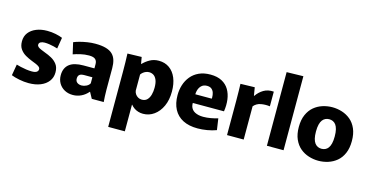

<svg xmlns="http://www.w3.org/2000/svg" viewBox="-92 -1206 3633 1884"><g transform="rotate(15 1724.5 -264.0)"><path d="M206.8 11.7Q160.3 11.7 111.2 1.9Q62 -7.8 29.8 -21.2L49.3 -134.2Q67 -128.7 93.7 -122.5Q120.3 -116.3 150.6 -111.9Q180.8 -107.5 208.7 -107.5Q242.5 -107.5 257.6 -118.3Q272.7 -129.2 272.7 -146.2Q272.7 -161 259.7 -171.3Q246.7 -181.7 226 -190.3Q205.3 -199 181.2 -208.2Q149.2 -220.7 116.3 -239.3Q83.5 -258 61.2 -288.8Q38.8 -319.7 38.8 -368.3Q38.8 -420.3 66.8 -456.4Q94.7 -492.5 143.3 -512.1Q192 -531.7 253.5 -531.7Q298 -531.7 339.5 -523.2Q381 -514.7 409.8 -502.5L391.2 -389.5Q375.7 -394.8 352.7 -400.4Q329.7 -406 305 -409.7Q280.3 -413.3 259 -413.3Q233.8 -413.3 217.6 -404.4Q201.3 -395.5 201.3 -377.3Q201.3 -364.2 213 -354.6Q224.7 -345 244.4 -337Q264.2 -329 287 -319.8Q320.2 -308.2 354.8 -289.2Q389.5 -270.3 412.7 -239.2Q436 -208 436 -157.5Q436 -106.3 407.3 -68.2Q378.7 -30 327.3 -9.2Q276 11.7 206.8 11.7Z M656.5 11.7Q608.2 11.7 571.2 -8.7Q534.2 -29.2 513.4 -64.7Q492.7 -100.3 492.7 -145.3Q492.7 -183.8 505.4 -212.2Q518.2 -240.7 542.5 -259.3Q566.8 -278 602.5 -286.7Q638.2 -295.5 683.2 -295.5H794.7V-337.5Q794.7 -352.2 790.8 -364.2Q787 -376.2 777.9 -385.5Q768.8 -394.8 752.6 -399.5Q736.3 -404.2 711.5 -404.2Q668.3 -404.2 625.9 -394.3Q583.5 -384.3 552.8 -373.2L526.2 -489.5Q550.8 -500.2 585.8 -509.5Q620.7 -518.8 661.1 -525.3Q701.5 -531.7 741.5 -531.7Q805.8 -531.7 849 -519.4Q892.2 -507.2 917 -483.1Q941.8 -459 952.4 -423.6Q963 -388.2 963 -342.7V-121.5Q963 -90.2 964.7 -56.9Q966.5 -23.7 968.3 0H847L813.2 -61.8H810.5Q780.2 -26.2 740.4 -7.3Q700.7 11.7 656.5 11.7ZM716.5 -100.7Q739 -100.7 763.7 -112.8Q788.3 -125 798 -144.7V-206H711.8Q701.3 -206 690.8 -204Q680.3 -202 671.7 -196.6Q663 -191.2 657.8 -180.8Q652.7 -170.5 652.7 -154Q652.7 -128.2 670.3 -114.4Q688 -100.7 716.5 -100.7Z M1073.7 -336.7Q1073.7 -382.2 1072.8 -431.1Q1071.8 -480 1070 -520L1213.5 -523.8L1225.3 -456.8H1228.8Q1257.8 -487.3 1297.5 -509.5Q1337.2 -531.7 1387.3 -531.7Q1449.7 -531.7 1494.8 -499.6Q1540 -467.5 1564.2 -409.2Q1588.3 -351 1588.3 -272.5Q1588.3 -186.5 1559.1 -122.8Q1529.8 -59.2 1480.2 -23.8Q1430.7 11.7 1369.7 11.7Q1343.2 11.7 1319.9 4.4Q1296.7 -2.8 1278.1 -15.8Q1259.5 -28.8 1244.7 -47H1242.8V224H1073.7ZM1322 -119.2Q1356.3 -119.2 1376.4 -139.7Q1396.5 -160.3 1405.3 -193.3Q1414.2 -226.3 1414.2 -264.2Q1414.2 -314.7 1401.6 -343.9Q1389 -373.2 1368.8 -385.8Q1348.5 -398.3 1324.7 -398.3Q1307.7 -398.3 1291.9 -392.1Q1276.2 -385.8 1263.6 -375.6Q1251 -365.3 1243 -353.3V-190Q1245 -172 1255.6 -155.7Q1266.2 -139.5 1283.7 -129.3Q1301.2 -119.2 1322 -119.2Z M1923.8 11.7Q1835.2 11.7 1774.3 -19.5Q1713.5 -50.7 1681.9 -110.1Q1650.3 -169.5 1650.3 -253.7Q1650.3 -308 1665.9 -357.4Q1681.5 -406.8 1713.8 -446.5Q1746.2 -486.2 1795.7 -508.9Q1845.2 -531.7 1912.3 -531.7Q1981.3 -531.7 2028.2 -506.6Q2075 -481.5 2100.9 -437.9Q2126.8 -394.3 2134.2 -337.6Q2141.7 -280.8 2131.7 -217.5H1739.5L1830.3 -284.8Q1807.7 -224.2 1818.1 -186.2Q1828.5 -148.3 1863.2 -130.4Q1897.8 -112.5 1947.3 -112.5Q1984.5 -112.5 2024.6 -119.7Q2064.7 -127 2095.8 -136.5L2112.7 -21.2Q2070.3 -5.3 2020.1 3.2Q1969.8 11.7 1923.8 11.7ZM1740.5 -306.3H1983.5Q1984.5 -310.7 1984.5 -313.7Q1984.5 -316.7 1984.5 -319.5Q1984.5 -344.8 1977.5 -366.6Q1970.5 -388.3 1953.6 -402.3Q1936.7 -416.2 1907 -416.2Q1871.8 -416.2 1850 -394.8Q1828.2 -373.3 1820.6 -339.3Q1813 -305.3 1820.3 -268.3Z M2221 0V-351.2Q2221 -406.7 2220 -445.9Q2219 -485.2 2218 -520L2362.3 -523.8L2376 -441.2H2379.5Q2408.2 -483.3 2451.2 -509.2Q2494.2 -535 2554 -530.5V-381.5Q2507 -387.7 2462.7 -379.5Q2418.3 -371.3 2390.2 -337.8V0Z M2626 -748 2795.2 -751.8V0H2626Z M3150.3 11.7Q3100.2 11.7 3052 -3.6Q3003.8 -18.8 2965.2 -51Q2926.7 -83.2 2903.6 -135.3Q2880.5 -187.3 2880.5 -260Q2880.5 -332.7 2903.6 -384.7Q2926.7 -436.8 2965.2 -469Q3003.8 -501.2 3052 -516.4Q3100.2 -531.7 3150.3 -531.7Q3200.5 -531.7 3248.7 -516.4Q3296.8 -501.2 3335.5 -469Q3374.2 -436.8 3396.8 -384.7Q3419.5 -332.7 3419.5 -260Q3419.5 -187.3 3396.8 -135.3Q3374.2 -83.2 3335.5 -51Q3296.8 -18.8 3248.7 -3.6Q3200.5 11.7 3150.3 11.7ZM3150.3 -110Q3170.5 -110 3187.9 -117.8Q3205.3 -125.7 3218.1 -142.7Q3230.8 -159.7 3238.1 -188.7Q3245.3 -217.7 3245.3 -260Q3245.3 -302.3 3238.1 -331.3Q3230.8 -360.3 3218.1 -377.3Q3205.3 -394.3 3187.9 -402.2Q3170.5 -410 3150.3 -410Q3130.2 -410 3112.8 -402.2Q3095.5 -394.3 3082.3 -377.3Q3069.2 -360.3 3061.9 -331.3Q3054.7 -302.3 3054.7 -260Q3054.7 -217.7 3061.9 -188.7Q3069.2 -159.7 3082.3 -142.7Q3095.5 -125.7 3112.8 -117.8Q3130.2 -110 3150.3 -110Z"/></g></svg>

Font: Murecho Thin
Style: Regular
Weight: 100
Designer: Neil Summerour
Foundry: Positype
Version: Version 1.010